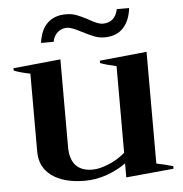

<svg xmlns="http://www.w3.org/2000/svg" viewBox="-51 -747 771 808"><g transform="rotate(-5 334.0 -343.5)"><path d="M195 -584H142Q149 -639 178.5 -667Q208 -695 256 -695Q281 -695 301 -687.5Q321 -680 351 -664Q388 -642 408 -642Q460 -642 472 -698H524Q518 -645 489.5 -614.5Q461 -584 410 -584Q389 -584 368 -592Q347 -600 318 -615Q295 -627 280.5 -632.5Q266 -638 255 -638Q233 -638 216.5 -623.5Q200 -609 195 -584ZM651 -19V-8L450 11V-48Q415 -23 369.5 -6.5Q324 10 276 10Q188 10 137 -26.5Q86 -63 86 -129V-459Q42 -468 17 -478V-488L217 -508V-139Q217 -34 312 -34Q341 -34 380 -50Q419 -66 450 -93V-459Q408 -468 382 -478V-488L581 -508V-36Q608 -31 651 -19Z"/></g></svg>

Font: Trirong SemiBold
Style: Regular
Weight: 600
Designer: Katatrad Team
Foundry: CadsonDemak
Version: Version 1.000